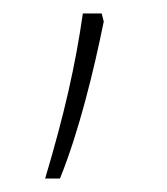

<svg xmlns="http://www.w3.org/2000/svg" viewBox="-20 -136 248 285"><path d="M47 129H69C97 60 119 -30 134 -104L131 -116H103C92 -40 76 32 47 129Z"/></svg>

Font: Noto Sans Gurmukhi UI Thin
Style: Regular
Weight: 100
Designer: Jelle Bosma - Monotype Design Team
Foundry: Monotype Imaging Inc.
Version: Version 2.004